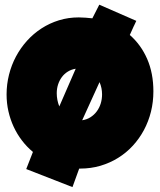

<svg xmlns="http://www.w3.org/2000/svg" viewBox="-20 -760 676 811"><path d="M550.3 -660.2Q550.3 -660.2 550.3 -660.2Q550.3 -660.2 550.3 -660.2Q550.3 -660.2 550.3 -660.2ZM555.7 -671.9V-671.4L554.7 -669.9V-669.4L553.2 -666.5Q552.7 -666 552.7 -665.5L552.2 -664.1Q551.8 -664.1 551.8 -663.6L551.3 -662.6Q551.3 -662.6 551.3 -662.6Q551.3 -662.6 551.3 -662.6Q551.3 -662.6 551.3 -662.6Q551.3 -662.6 551.3 -662.6V-662.1L550.3 -660.2Q550.3 -660.2 550.3 -660.2L549.3 -658.2V-657.7L548.3 -656.7Q548.3 -656.7 548.3 -656.7Q548.3 -656.7 548.3 -656.7Q548.3 -656.7 548.3 -656.7Q548.3 -656.7 548.3 -656.7Q548.3 -656.7 548.3 -656.7V-656.2L547.9 -654.8Q547.4 -654.3 547.4 -653.8L546.4 -652.3V-651.9L545.9 -650.9Q545.9 -650.4 545.4 -650.4L544.9 -648.9Q544.9 -648.4 544.4 -647.9L543 -645Q543 -645 543 -645Q543 -645 543 -645Q543 -645 543 -645Q543 -645 543 -645Q543 -645 543 -645V-644.5L542 -643.1Q542 -643.1 542 -643.1Q542 -643.1 542 -643.1Q542 -643.1 542 -643.1Q542 -643.1 542 -643.1V-642.6Q535.2 -627.9 528.3 -612.3Q575.7 -570.8 601.8 -510.7Q627.9 -450.7 627.9 -374Q627.9 -329.6 617.7 -288.3Q607.4 -247.1 588.1 -210.9Q568.8 -174.8 541.3 -144.8Q513.7 -114.7 479.2 -93.3Q444.8 -71.8 404.3 -59.8Q363.8 -47.9 318.4 -47.9H314.5L286.1 30.3L90.8 -45.9L119.1 -118.2Q93.3 -139.6 72.8 -166.5Q52.2 -193.4 37.8 -224.4Q23.4 -255.4 15.6 -289.8Q7.8 -324.2 7.8 -361.3Q7.8 -403.8 18.1 -444.6Q28.3 -485.4 47.6 -521.5Q66.9 -557.6 94.2 -587.9Q121.6 -618.2 155.5 -640.1Q189.5 -662.1 229 -674.3Q268.6 -686.5 312.5 -686.5Q327.1 -686.5 341.6 -685.3Q356 -684.1 370.1 -682.6L399.4 -740.2ZM219.7 -366.2Q219.7 -352.1 222.4 -337.9Q225.1 -323.7 230.5 -310.5L299.8 -469.7Q281.2 -466.8 266.4 -457.5Q251.5 -448.2 241.2 -434.3Q231 -420.4 225.3 -403.1Q219.7 -385.7 219.7 -366.2ZM411.1 -361.3Q411.1 -388.7 400.4 -413.1L327.1 -252Q346.7 -254.9 362.3 -264.9Q377.9 -274.9 388.9 -289.8Q399.9 -304.7 405.5 -323Q411.1 -341.3 411.1 -361.3Z"/></svg>

Font: Luckiest Guy
Style: Regular
Weight: 400
Designer: Astigmatic (AOETI)
Foundry: Astigmatic (AOETI)
Version: Version 1.000